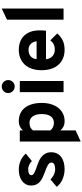

<svg xmlns="http://www.w3.org/2000/svg" viewBox="620 -1382 962 2243"><g transform="rotate(-90 1101.5 -261.0)"><path d="M340.8 -370.1Q333.5 -377.4 324 -385.3Q314.5 -393.1 302.2 -399.2Q290 -405.3 274.7 -409.2Q259.3 -413.1 241.2 -413.1Q211.9 -413.1 193.8 -403.3Q175.8 -393.6 175.8 -375Q175.8 -364.7 184.1 -356Q192.4 -347.2 206.3 -339.8Q220.2 -332.5 238.3 -325.9Q256.3 -319.3 275.9 -313Q308.6 -302.2 339.1 -288.6Q369.6 -274.9 392.8 -255.4Q416 -235.8 429.9 -208.5Q443.8 -181.2 443.8 -143.1Q443.8 -105.5 429.7 -76.7Q415.5 -47.9 389.4 -28.1Q363.3 -8.3 326.4 2Q289.6 12.2 244.1 12.2Q212.9 12.2 182.9 5.6Q152.8 -1 126 -12.9Q99.1 -24.9 77.1 -42Q55.2 -59.1 40 -80.1L126 -152.8Q134.3 -145 146.2 -135.5Q158.2 -126 173.6 -117.7Q189 -109.4 207.3 -103.8Q225.6 -98.1 246.1 -98.1Q279.8 -98.1 301.5 -108.2Q323.2 -118.2 323.2 -143.1Q323.2 -155.3 315.7 -165Q308.1 -174.8 293.9 -183.3Q279.8 -191.9 259.3 -200.2Q238.8 -208.5 212.9 -217.8Q176.8 -231 147.5 -245.1Q118.2 -259.3 97.7 -277.6Q77.1 -295.9 66.2 -320.3Q55.2 -344.7 55.2 -378.9Q55.2 -414.1 69.8 -440.9Q84.5 -467.8 109.6 -486.1Q134.8 -504.4 168.7 -513.7Q202.6 -522.9 241.2 -522.9Q273.9 -522.9 302.2 -516.1Q330.6 -509.3 353.8 -498Q377 -486.8 395.5 -471.9Q414.1 -457 428.2 -440.9Z M808.1 12.2Q770.5 12.2 743.2 -1.5Q715.8 -15.1 699.2 -37.1V141.1L569.3 200.2V-511.2H699.2V-474.1Q715.8 -496.1 743.4 -509.5Q771 -522.9 809.1 -522.9Q856.4 -522.9 895.5 -505.4Q934.6 -487.8 962.2 -453.9Q989.7 -419.9 1004.9 -369.9Q1020 -319.8 1020 -254.9Q1020 -192.4 1004.2 -142.8Q988.3 -93.3 960 -58.8Q931.6 -24.4 892.8 -6.1Q854 12.2 808.1 12.2ZM788.1 -112.8Q836.9 -112.8 863.5 -149.7Q890.1 -186.5 890.1 -254.9Q890.1 -287.6 883.5 -314Q877 -340.3 864 -358.9Q851.1 -377.4 832 -387.7Q813 -397.9 788.1 -397.9Q756.3 -397.9 734.9 -387.2Q713.4 -376.5 699.2 -356.9V-154.8Q704.1 -147.5 712.4 -139.9Q720.7 -132.3 731.9 -126.2Q743.2 -120.1 757.3 -116.5Q771.5 -112.8 788.1 -112.8Z M1146.5 0V-511.2H1276.4V0ZM1211.4 -570.8Q1195.8 -570.8 1181.9 -576.9Q1168 -583 1157.7 -593.3Q1147.5 -603.5 1141.4 -617.4Q1135.3 -631.3 1135.3 -647Q1135.3 -662.6 1141.4 -676.3Q1147.5 -689.9 1157.7 -700.2Q1168 -710.4 1181.9 -716.3Q1195.8 -722.2 1211.4 -722.2Q1227.1 -722.2 1241 -716.3Q1254.9 -710.4 1265.1 -700.2Q1275.4 -689.9 1281.2 -676.3Q1287.1 -662.6 1287.1 -647Q1287.1 -631.3 1281.2 -617.4Q1275.4 -603.5 1265.1 -593.3Q1254.9 -583 1241 -576.9Q1227.1 -570.8 1211.4 -570.8Z M1641.6 12.2Q1585.9 12.2 1541.7 -6.1Q1497.6 -24.4 1466.6 -59.1Q1435.5 -93.8 1418.9 -143.6Q1402.3 -193.4 1402.3 -255.9Q1402.3 -318.4 1418.9 -367.9Q1435.5 -417.5 1466.8 -451.9Q1498 -486.3 1542.2 -504.6Q1586.4 -522.9 1641.6 -522.9Q1689 -522.9 1730.5 -508.3Q1772 -493.7 1802.2 -463.9Q1832.5 -434.1 1850.1 -388.9Q1867.7 -343.8 1867.7 -282.2Q1867.7 -267.1 1867.2 -246.3Q1866.7 -225.6 1863.8 -205.1H1530.8Q1532.7 -180.2 1542.5 -161.1Q1552.2 -142.1 1567.1 -128.9Q1582 -115.7 1601.1 -108.9Q1620.1 -102.1 1641.6 -102.1Q1676.8 -102.1 1703.1 -114.5Q1729.5 -127 1751.5 -154.8L1831.5 -74.2Q1799.3 -34.7 1752.4 -11.2Q1705.6 12.2 1641.6 12.2ZM1641.6 -409.2Q1595.7 -409.2 1566.7 -386.2Q1537.6 -363.3 1531.7 -314.9H1740.7Q1734.4 -360.4 1707.5 -384.8Q1680.7 -409.2 1641.6 -409.2Z M1992.7 0V-661.1L2122.6 -722.2V0Z"/></g></svg>

Font: Overpass
Style: Bold
Weight: 700
Designer: Delve Withrington
Foundry: Delve Fonts
Version: Version 1.001